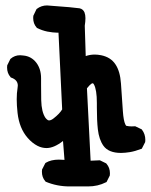

<svg xmlns="http://www.w3.org/2000/svg" viewBox="-20 -542 541 689"><path d="M327.6 -156.2V-172.4Q327.6 -220.2 316.9 -239.3Q314.9 -243.2 312.5 -243.2Q308.6 -243.2 301.3 -235.8Q296.9 -231.4 292 -225.1L305.2 34.7L338.4 33.2L361.3 44.4L362.3 45.9Q374.5 59.6 374.5 80.1Q374.5 83 374 87.9L362.3 111.3L359.9 112.3Q331.1 127 295.9 127H229.5Q184.1 127 143.6 109.9L142.6 108.4Q130.4 94.7 130.4 74.2Q130.4 71.3 130.9 66.4L142.6 43.5L144.5 42Q163.1 30.8 191.4 30.8Q200.7 30.8 211.4 31.7L206.1 -36.1Q173.8 -10.7 147 -10.7Q130.4 -10.7 114.7 -18.6Q95.7 -28.3 79.1 -47.4Q49.3 -81.5 43 -136.7Q40 -163.6 40 -185.8Q40 -208 43 -226.1Q43.9 -230.5 43.9 -234.9Q43.9 -254.9 21 -263.2L19 -263.7L17.6 -265.6Q5.4 -279.3 5.4 -299.8Q5.4 -302.7 5.9 -307.6L17.1 -330.1L18.1 -331.1Q32.7 -343.8 52.2 -343.8Q57.6 -343.8 63.5 -342.8Q92.3 -340.3 110.4 -316.9Q127.4 -294.4 127.4 -261.2V-236.8Q127.4 -212.9 127.9 -182.6Q128.9 -140.1 143.1 -119.1L147 -114.7Q151.4 -109.9 156.2 -109.9Q163.1 -109.9 172.4 -117.2Q193.8 -133.8 203.1 -149.4L189.9 -424.8Q189 -424.8 183.8 -424.8Q178.7 -424.8 168.9 -425.8Q159.2 -426.8 149.9 -428.7Q130.9 -432.6 112.3 -441.9L111.3 -443.4Q99.1 -457 99.1 -477.5Q99.1 -480.5 99.6 -485.4L110.8 -508.8L112.3 -510.3Q128.4 -522.5 148.9 -522.5Q154.8 -522.5 161.1 -521.5Q244.1 -515.6 265.6 -512.2Q272.5 -510.7 276.9 -506.6Q281.2 -502.4 283.2 -497.6Q286.6 -488.8 286.6 -476.8Q286.6 -464.8 284.2 -449.7L287.6 -340.8Q303.2 -346.2 319.8 -346.2Q330.6 -346.2 342.8 -343.8Q377 -336.9 394 -311.5Q411.1 -286.6 414.1 -242.2L420.9 -143.1Q423.3 -108.9 429.7 -95.7Q432.1 -90.3 434.1 -90.3Q442.9 -88.4 452.1 -88.4Q457.5 -88.4 465.3 -88.9L488.8 -77.6L489.7 -76.2Q501.5 -60.5 501.5 -40Q501.5 -37.1 501 -32.2L488.8 -8.3Q463.9 1 446 3.9Q428.2 6.8 414.1 6.8Q369.6 6.8 351.1 -19Q335.4 -41 331.1 -78.1Q327.6 -109.9 327.6 -156.2Z"/></svg>

Font: Bakudai
Style: Bold
Weight: 700
Version: Version 1.48